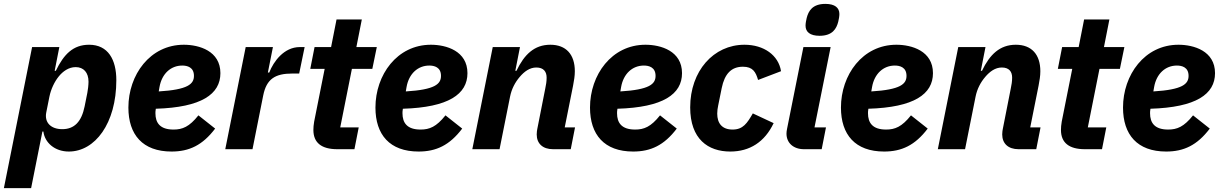

<svg xmlns="http://www.w3.org/2000/svg" viewBox="-46 -767 6277 987"><path d="M-26 200H114L172 -91H177C184 -34 235 12 308 12C442 12 552 -132 552 -355C552 -460 510 -537 412 -537C330 -537 282 -488 241 -403H235L259 -525H119ZM274 -103C216 -103 181 -137 192 -190L208 -270C216 -309 234 -347 256 -374C277 -400 307 -422 343 -422C384 -422 409 -394 409 -347C409 -331 406 -304 403 -290L389 -220C373 -141 336 -103 274 -103Z M836 12C926 12 995 -20 1060 -106L974 -174C927 -115 892 -101 846 -101C777 -101 753 -135 753 -185C753 -190 753 -196 755 -208C990 -215 1087 -283 1087 -391C1087 -505 978 -537 899 -537C725 -537 614 -382 614 -214C614 -75 687 12 836 12ZM891 -430C916 -430 951 -422 951 -377C951 -335 920 -306 770 -297L774 -320C786 -388 832 -430 891 -430Z M1252 0 1307 -276C1324 -361 1368 -389 1457 -389H1492L1520 -525H1495C1414 -525 1360 -451 1338 -394H1331L1357 -525H1217L1112 0Z M1776 0 1798 -112H1703L1763 -413H1868L1891 -525H1786L1814 -667H1684L1656 -525H1571L1549 -413H1623L1569 -142C1566 -127 1565 -109 1565 -99C1565 -33 1607 0 1688 0Z M2106 12C2196 12 2265 -20 2330 -106L2244 -174C2197 -115 2162 -101 2116 -101C2047 -101 2023 -135 2023 -185C2023 -190 2023 -196 2025 -208C2260 -215 2357 -283 2357 -391C2357 -505 2248 -537 2169 -537C1995 -537 1884 -382 1884 -214C1884 -75 1957 12 2106 12ZM2161 -430C2186 -430 2221 -422 2221 -377C2221 -335 2190 -306 2040 -297L2044 -320C2056 -388 2102 -430 2161 -430Z M2522 0 2576 -270C2584 -310 2602 -344 2626 -372C2649 -399 2677 -420 2711 -420C2749 -420 2764 -398 2764 -368C2764 -348 2761 -331 2757 -312L2716 -104C2715 -99 2713 -88 2713 -76C2713 -29 2744 0 2797 0H2888L2910 -112H2857L2900 -327C2905 -354 2909 -376 2909 -401C2909 -487 2864 -537 2783 -537C2701 -537 2649 -487 2609 -403H2603L2627 -525H2487L2382 0Z M3209 12C3299 12 3368 -20 3433 -106L3347 -174C3300 -115 3265 -101 3219 -101C3150 -101 3126 -135 3126 -185C3126 -190 3126 -196 3128 -208C3363 -215 3460 -283 3460 -391C3460 -505 3351 -537 3272 -537C3098 -537 2987 -382 2987 -214C2987 -75 3060 12 3209 12ZM3264 -430C3289 -430 3324 -422 3324 -377C3324 -335 3293 -306 3143 -297L3147 -320C3159 -388 3205 -430 3264 -430Z M3708 12C3808 12 3885 -37 3931 -134L3824 -184C3795 -134 3774 -101 3720 -101C3665 -101 3641 -134 3641 -183C3641 -197 3643 -211 3646 -225L3664 -314C3679 -388 3714 -424 3773 -424C3824 -424 3839 -397 3851 -356L3969 -401C3956 -483 3881 -537 3781 -537C3622 -537 3502 -402 3502 -215C3502 -52 3594 12 3708 12Z M4167 -583C4234 -583 4254 -620 4263 -655C4266 -667 4269 -683 4269 -695C4269 -727 4246 -747 4197 -747C4130 -747 4110 -710 4101 -675C4098 -663 4095 -647 4095 -635C4095 -603 4118 -583 4167 -583ZM4178 0 4200 -112H4141L4224 -525H4084L4000 -105C3998 -95 3997 -88 3997 -80C3997 -32 4033 0 4087 0Z M4499 12C4589 12 4658 -20 4723 -106L4637 -174C4590 -115 4555 -101 4509 -101C4440 -101 4416 -135 4416 -185C4416 -190 4416 -196 4418 -208C4653 -215 4750 -283 4750 -391C4750 -505 4641 -537 4562 -537C4388 -537 4277 -382 4277 -214C4277 -75 4350 12 4499 12ZM4554 -430C4579 -430 4614 -422 4614 -377C4614 -335 4583 -306 4433 -297L4437 -320C4449 -388 4495 -430 4554 -430Z M4915 0 4969 -270C4977 -310 4995 -344 5019 -372C5042 -399 5070 -420 5104 -420C5142 -420 5157 -398 5157 -368C5157 -348 5154 -331 5150 -312L5109 -104C5108 -99 5106 -88 5106 -76C5106 -29 5137 0 5190 0H5281L5303 -112H5250L5293 -327C5298 -354 5302 -376 5302 -401C5302 -487 5257 -537 5176 -537C5094 -537 5042 -487 5002 -403H4996L5020 -525H4880L4775 0Z M5619 0 5641 -112H5546L5606 -413H5711L5734 -525H5629L5657 -667H5527L5499 -525H5414L5392 -413H5466L5412 -142C5409 -127 5408 -109 5408 -99C5408 -33 5450 0 5531 0Z M5949 12C6039 12 6108 -20 6173 -106L6087 -174C6040 -115 6005 -101 5959 -101C5890 -101 5866 -135 5866 -185C5866 -190 5866 -196 5868 -208C6103 -215 6200 -283 6200 -391C6200 -505 6091 -537 6012 -537C5838 -537 5727 -382 5727 -214C5727 -75 5800 12 5949 12ZM6004 -430C6029 -430 6064 -422 6064 -377C6064 -335 6033 -306 5883 -297L5887 -320C5899 -388 5945 -430 6004 -430Z"/></svg>

Font: Braiins Sans
Style: Bold Italic
Weight: 700
Italic angle: -11.31°
Designer: Mike Abbink, Paul van der Laan, Pieter van Rosmalen, Jiri Chlebus, Lubos Buracinsky
Foundry: Bold Monday, Sudetype
Version: Version 1.000;hotconv 1.0.109;makeotfexe 2.5.65596